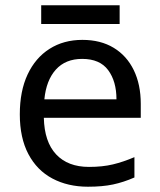

<svg xmlns="http://www.w3.org/2000/svg" viewBox="-20 -697 604 727"><path d="M313 10Q237 10 178.5 -21Q120 -52 87.5 -113.5Q55 -175 55 -264Q55 -352 84.5 -415Q114 -478 167.5 -512Q221 -546 292 -546Q361 -546 410.5 -516Q460 -486 486.5 -431.5Q513 -377 513 -304V-251H146Q148 -160 192.5 -112.5Q237 -65 317 -65Q368 -65 407.5 -74.5Q447 -84 489 -102V-25Q448 -7 408 1.5Q368 10 313 10ZM148 -321H421Q421 -389 389.5 -431.5Q358 -474 291 -474Q228 -474 191.5 -433.5Q155 -393 148 -321ZM433 -677V-606H136V-677Z"/></svg>

Font: Noto Sans Symbols
Style: Regular
Weight: 400
Designer: Monotype Design Team
Foundry: Monotype Imaging Inc.
Version: Version 2.002